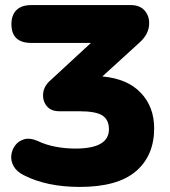

<svg xmlns="http://www.w3.org/2000/svg" viewBox="-20 -725 668 756"><path d="M294 11Q164 11 74 -35Q46 -49 34 -70Q22 -91 24.5 -113.5Q27 -136 40.5 -153.5Q54 -171 76.5 -177Q99 -183 128 -170Q162 -154 200 -147Q238 -140 277 -140Q409 -140 409 -216Q409 -253 383.5 -270Q358 -287 291 -287H213Q180 -287 163.5 -308Q147 -329 150 -358Q153 -387 180 -410L338 -556H103Q25 -556 25 -630Q25 -666 45 -685.5Q65 -705 103 -705H495Q533 -705 552 -680.5Q571 -656 566.5 -621.5Q562 -587 530 -558L383 -424Q482 -415 534.5 -359.5Q587 -304 587 -220Q587 -112 515 -50.5Q443 11 294 11Z"/></svg>

Font: Chiron GoRound TC H
Style: Regular
Weight: 900
Designer: Ryoko NISHIZUKA 西塚涼子 (kana, bopomofo & ideographs); Paul D. Hunt (Latin, Greek & Cyrillic); Sandoll Communications 산돌커뮤니
Foundry: Adobe
Version: Version 1.000;hotconv 1.1.1;makeotfexe 2.6.0